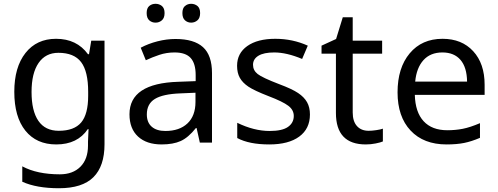

<svg xmlns="http://www.w3.org/2000/svg" viewBox="-20 -750 2620 1010"><path d="M289.1 -62Q370.1 -62 407 -105.7Q443.8 -149.4 443.8 -246.1V-267.1Q443.8 -374.5 406.7 -423.3Q369.6 -472.2 287.1 -472.2Q219.7 -472.2 182.9 -418.7Q146 -365.2 146 -266.1Q146 -166.5 181.9 -114.3Q217.8 -62 289.1 -62ZM442.9 -4.9 445.8 -70.8H441.9Q387.7 9.8 275.9 9.8Q171.9 9.8 113.5 -62.7Q55.2 -135.3 55.2 -267.1Q55.2 -396.5 114 -471.2Q172.9 -545.9 274.9 -545.9Q383.8 -545.9 442.9 -464.8H448.2L460 -536.1H529.8V8.8Q529.8 124 471.4 182.1Q413.1 240.2 290 240.2Q172.9 240.2 97.2 206.1V125Q175.3 167 294.9 167Q363.3 167 403.1 127Q442.9 86.9 442.9 16.1Z M1031.2 0 1014.2 -76.2H1010.3Q970.2 -25.9 930.4 -8.1Q890.6 9.8 830.1 9.8Q751 9.8 706.1 -31.7Q661.1 -73.2 661.1 -148.9Q661.1 -312 918.5 -319.8L1009.3 -323.2V-355Q1009.3 -416 982.9 -445.1Q956.5 -474.1 898.4 -474.1Q856 -474.1 818.1 -461.4Q780.3 -448.7 747.1 -433.1L720.2 -499Q760.7 -520.5 808.6 -532.7Q856.4 -544.9 903.3 -544.9Q1000.5 -544.9 1047.9 -502Q1095.2 -459 1095.2 -365.2V0ZM850.1 -61Q923.8 -61 966.1 -100.8Q1008.3 -140.6 1008.3 -213.9V-262.2L929.2 -258.8Q836.9 -255.4 794.7 -229.5Q752.4 -203.6 752.4 -147.9Q752.4 -106 778.1 -83.5Q803.7 -61 850.1 -61ZM751.5 -681.2Q751.5 -707 765.1 -718.5Q778.8 -730 798.3 -730Q817.4 -730 831.5 -718.5Q845.7 -707 845.7 -681.2Q845.7 -655.3 831.5 -643.1Q817.4 -630.9 798.3 -630.9Q778.8 -630.9 765.1 -643.1Q751.5 -655.3 751.5 -681.2ZM939.5 -681.2Q939.5 -707 953.1 -718.5Q966.8 -730 985.4 -730Q1004.4 -730 1018.6 -718.5Q1032.7 -707 1032.7 -681.2Q1032.7 -655.3 1018.6 -643.1Q1004.4 -630.9 985.4 -630.9Q966.8 -630.9 953.1 -643.1Q939.5 -655.3 939.5 -681.2Z M1610.4 -147.9Q1610.4 -72.8 1554.2 -31.5Q1498 9.8 1396.5 9.8Q1290.5 9.8 1228 -23.9V-104Q1316.4 -61 1398.4 -61Q1464.8 -61 1495.1 -82.5Q1525.4 -104 1525.4 -140.1Q1525.4 -171.9 1496.3 -193.8Q1467.3 -215.8 1393.1 -244.1Q1317.4 -273.4 1286.6 -294.2Q1255.9 -314.9 1241.5 -340.8Q1227.1 -366.7 1227.1 -403.8Q1227.1 -469.7 1280.8 -507.8Q1334.5 -545.9 1428.2 -545.9Q1519.5 -545.9 1599.1 -509.8L1569.3 -439.9Q1487.8 -474.1 1422.4 -474.1Q1367.7 -474.1 1339.4 -456.8Q1311 -439.5 1311 -409.2Q1311 -379.9 1335.4 -360.6Q1359.9 -341.3 1449.2 -307.1Q1516.1 -282.2 1548.1 -260.7Q1580.1 -239.3 1595.2 -212.4Q1610.4 -185.5 1610.4 -147.9Z M1919.4 -62Q1936.5 -62 1959.5 -65.4Q1982.4 -68.8 1994.1 -73.2V-5.9Q1981.9 -0.5 1956.3 4.6Q1930.7 9.8 1904.3 9.8Q1747.1 9.8 1747.1 -155.8V-467.8H1671.4V-509.8L1748 -544.9L1783.2 -659.2H1835.4V-536.1H1990.2V-467.8H1835.4V-158.2Q1835.4 -111.8 1857.7 -86.9Q1879.9 -62 1919.4 -62Z M2329.1 9.8Q2208.5 9.8 2139.9 -63.2Q2071.3 -136.2 2071.3 -264.2Q2071.3 -393.1 2135.3 -469.5Q2199.2 -545.9 2308.1 -545.9Q2409.2 -545.9 2469.2 -480.7Q2529.3 -415.5 2529.3 -304.2V-251H2162.1Q2164.6 -159.7 2208.5 -112.3Q2252.4 -64.9 2333 -64.9Q2376 -64.9 2414.6 -72.5Q2453.1 -80.1 2504.9 -102.1V-24.9Q2460.4 -5.9 2421.4 2Q2382.3 9.8 2329.1 9.8ZM2307.1 -474.1Q2244.1 -474.1 2207.5 -433.6Q2170.9 -393.1 2164.1 -320.8H2437Q2436 -396 2402.3 -435.1Q2368.7 -474.1 2307.1 -474.1Z"/></svg>

Font: NotoPenekeko
Style: Regular
Weight: 400
Designer: Monotype Design team
Foundry: Monotype Imaging Inc.
Version: Version 1.04